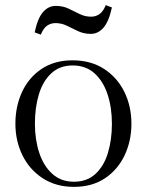

<svg xmlns="http://www.w3.org/2000/svg" viewBox="-20 -718 572 748"><path d="M262 -483Q334 -483 385.5 -449.5Q437 -416 464.5 -360Q492 -304 492 -236Q492 -169 465.5 -113Q439 -57 389 -23.5Q339 10 268 10Q198 10 146.5 -23.5Q95 -57 67.5 -113Q40 -169 40 -236Q40 -304 66 -360Q92 -416 142 -449.5Q192 -483 262 -483ZM268 -10Q319 -10 352 -40.5Q385 -71 400.5 -122.5Q416 -174 416 -236Q416 -299 399 -350.5Q382 -402 348 -432.5Q314 -463 263 -463Q213 -463 180 -432.5Q147 -402 131.5 -350.5Q116 -299 116 -236Q116 -174 133 -122.5Q150 -71 184 -40.5Q218 -10 268 -10ZM416 -689Q404 -634 383 -610Q362 -586 334 -586Q307 -586 284.5 -596.5Q262 -607 241 -617.5Q220 -628 196 -628Q178 -628 163.5 -618Q149 -608 139 -583L115 -592Q127 -648 148 -671.5Q169 -695 197 -695Q225 -695 247 -684.5Q269 -674 290 -663.5Q311 -653 335 -653Q353 -653 367.5 -663Q382 -673 392 -698Z"/></svg>

Font: Gilda Display
Style: Regular
Weight: 400
Designer: Eduardo Rodriguez Tunni
Foundry: Eduardo Rodriguez Tunni
Version: Version 1.002; ttfautohint (v1.8.4.7-5d5b);gftools[0.9.22]